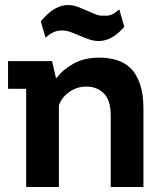

<svg xmlns="http://www.w3.org/2000/svg" viewBox="-20 -743 640 763"><path d="M12 -500H187L202 -434H206Q229 -466 272 -490Q315 -514 375 -514Q412 -514 444.5 -504Q477 -494 500 -471Q523 -448 536.5 -408.5Q550 -369 550 -311V0H420V-284Q420 -345 392.5 -372Q365 -399 323 -399Q286 -399 255.5 -377.5Q225 -356 214 -324V0H84V-390H12ZM142 -658Q173 -695 199.5 -709Q226 -723 250 -723Q270 -723 288.5 -716Q307 -709 325 -701Q343 -693 360 -686Q377 -679 395 -681Q409 -679 423.5 -685Q438 -691 454 -706L474 -636Q445 -604 420.5 -592Q396 -580 373 -580Q353 -580 334 -586.5Q315 -593 297 -601Q279 -609 261 -615.5Q243 -622 225 -622Q210 -622 194 -615.5Q178 -609 161 -593Z"/></svg>

Font: PT Mono
Style: Bold
Weight: 700
Monospace: yes
Designer: A.Korolkova, I.Chaeva
Foundry: ParaType Ltd
Version: Version 1.000 OFL